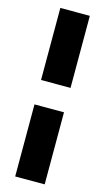

<svg xmlns="http://www.w3.org/2000/svg" viewBox="-127 -771 495 906"><g transform="rotate(15 120.5 -317.5)"><path d="M192.9 -377H48.8V-729H192.9ZM48.8 -257.8H192.9V94.2H48.8Z"/></g></svg>

Font: Akaash Gobhi Moti
Style: Regular
Weight: 400
Designer: Kulbir Singh Thind, MD
Foundry: Punjab Online
Version: Version 1.200